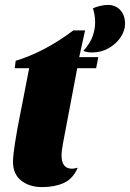

<svg xmlns="http://www.w3.org/2000/svg" viewBox="-20 -743 530 783"><path d="M372 -465H295L237 -159Q231 -127 231 -109Q231 -55 274 -55Q281 -55 297 -59Q277 -13 239.5 3.5Q202 20 152 20Q100 20 66.5 -6.5Q33 -33 33 -83Q33 -131 65 -291L70 -316L99 -465H40L44 -495Q164 -532 279 -619H327L303 -510H381ZM420 -723Q451 -723 470.5 -702Q490 -681 490 -645Q490 -619 472.5 -592Q455 -565 424 -547Q393 -529 355 -529Q338 -529 320 -535Q348 -567 358 -595.5Q368 -624 368 -653Q368 -681 359 -709Q369 -714 387 -718.5Q405 -723 420 -723Z"/></svg>

Font: Sansita ExtraBold Italic
Style: Regular
Weight: 800
Italic angle: -11°
Designer: Pablo Cosgaya
Foundry: Omnibus-Type
Version: Version 1.006